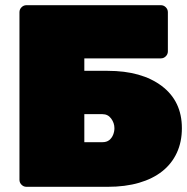

<svg xmlns="http://www.w3.org/2000/svg" viewBox="-20 -720 721 740"><path d="M82 0Q71 0 63 -8Q55 -16 55 -27V-673Q55 -684 63 -692Q71 -700 82 -700H600Q611 -700 619 -692Q627 -684 627 -673V-522Q627 -511 619 -503Q611 -495 600 -495H305V-447H395Q526 -447 603.5 -388.5Q681 -330 681 -226Q681 -173 661.5 -131Q642 -89 605.5 -60Q569 -31 516 -15.5Q463 0 395 0ZM305 -172H375Q391 -172 401 -180Q411 -188 416 -200.5Q421 -213 421 -226Q421 -246 408.5 -263Q396 -280 375 -280H305Z"/></svg>

Font: Rubik Black
Style: Regular
Weight: 900
Designer: Hubert and Fischer
Foundry: Hubert and Fischer
Version: Version 2.300;gftools[0.9.30]